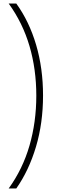

<svg xmlns="http://www.w3.org/2000/svg" viewBox="-20 -820 321 1084"><path d="M223 -281Q223 -125 183 9Q143 143 72 244H29Q108 135 146.5 2Q185 -131 185 -280Q185 -429 146.5 -560Q108 -691 29 -800H72Q145 -699 184 -566.5Q223 -434 223 -281Z"/></svg>

Font: Noto Sans Malayalam ExtraCondensed ExtraLight
Style: Regular
Weight: 200
Width: 2
Designer: Jelle Bosma - Monotype Design Team
Foundry: Monotype Imaging Inc.
Version: Version 2.104; ttfautohint (v1.8.4.7-5d5b)